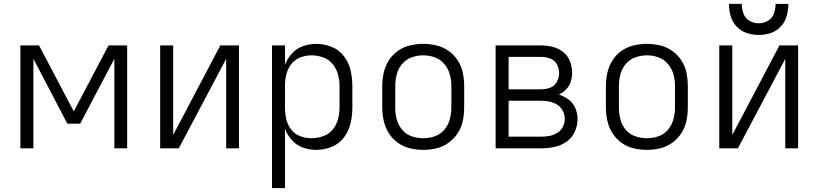

<svg xmlns="http://www.w3.org/2000/svg" viewBox="-20 -764 4216 989"><path d="M85 0H152V-461L327 -127H393L569 -461V0H635V-530H539L360 -190L181 -530H85Z M805 0H901L1145 -461V0H1211V-530H1115L872 -69V-530H805Z M1381 205H1448V-100Q1460 -68 1484 -41.5Q1508 -15 1541.5 -3.5Q1575 8 1609 8Q1650 8 1688.5 -7.5Q1727 -23 1752 -56.5Q1777 -90 1786 -129.5Q1795 -169 1795 -210V-320Q1795 -361 1786 -401Q1777 -441 1752 -474Q1727 -507 1688.5 -522.5Q1650 -538 1609 -538Q1575 -538 1541.5 -526.5Q1508 -515 1484 -489Q1460 -463 1448 -430V-530H1381ZM1585 -52Q1555 -52 1526.5 -62.5Q1498 -73 1479.5 -97.5Q1461 -122 1454.5 -151Q1448 -180 1448 -210V-320Q1448 -350 1454.5 -379Q1461 -408 1479.5 -432.5Q1498 -457 1526.5 -468Q1555 -479 1585 -479Q1615 -479 1644.5 -468.5Q1674 -458 1693.5 -434Q1713 -410 1721 -380.5Q1729 -351 1729 -320V-210Q1729 -180 1721 -150Q1713 -120 1693.5 -96.5Q1674 -73 1644.5 -62.5Q1615 -52 1585 -52Z M2160 8Q2195 8 2228.5 0Q2262 -8 2290.5 -28.5Q2319 -49 2338 -78.5Q2357 -108 2364 -142Q2371 -176 2371 -210V-320Q2371 -355 2364 -389Q2357 -423 2338 -452.5Q2319 -482 2290.5 -502Q2262 -522 2228.5 -530Q2195 -538 2160 -538Q2126 -538 2092 -530Q2058 -522 2029.5 -502Q2001 -482 1982.5 -452.5Q1964 -423 1956.5 -389Q1949 -355 1949 -320V-210Q1949 -176 1956.5 -142Q1964 -108 1982.5 -78.5Q2001 -49 2029.5 -28.5Q2058 -8 2092 0Q2126 8 2160 8ZM2160 -52Q2130 -52 2100.5 -62Q2071 -72 2051 -96Q2031 -120 2023.5 -150Q2016 -180 2016 -210V-320Q2016 -351 2023.5 -380.5Q2031 -410 2051 -434Q2071 -458 2100.5 -468.5Q2130 -479 2160 -479Q2191 -479 2220 -468.5Q2249 -458 2269 -434Q2289 -410 2297 -380.5Q2305 -351 2305 -320V-210Q2305 -180 2297 -150Q2289 -120 2269 -96Q2249 -72 2220 -62Q2191 -52 2160 -52Z M2533 0H2768Q2802 0 2835.5 -7Q2869 -14 2897.5 -33.5Q2926 -53 2940.5 -85Q2955 -117 2955 -151Q2955 -179 2944 -206Q2933 -233 2909.5 -250.5Q2886 -268 2859 -277Q2880 -287 2896.5 -304Q2913 -321 2920 -343.5Q2927 -366 2927 -389Q2927 -419 2916 -448Q2905 -477 2881 -496Q2857 -515 2827.5 -522.5Q2798 -530 2768 -530H2533ZM2600 -304V-471H2768Q2791 -471 2814 -462.5Q2837 -454 2848.5 -432.5Q2860 -411 2860 -388Q2860 -364 2848.5 -342.5Q2837 -321 2814.5 -312.5Q2792 -304 2768 -304ZM2600 -60V-245H2768Q2790 -245 2811 -240.5Q2832 -236 2850.5 -224.5Q2869 -213 2879 -193Q2889 -173 2889 -152Q2889 -130 2879 -110.5Q2869 -91 2850.5 -79.5Q2832 -68 2810.5 -64Q2789 -60 2768 -60Z M3312 8Q3347 8 3380.5 0Q3414 -8 3442.5 -28.5Q3471 -49 3490 -78.5Q3509 -108 3516 -142Q3523 -176 3523 -210V-320Q3523 -355 3516 -389Q3509 -423 3490 -452.5Q3471 -482 3442.5 -502Q3414 -522 3380.5 -530Q3347 -538 3312 -538Q3278 -538 3244 -530Q3210 -522 3181.5 -502Q3153 -482 3134.5 -452.5Q3116 -423 3108.5 -389Q3101 -355 3101 -320V-210Q3101 -176 3108.5 -142Q3116 -108 3134.5 -78.5Q3153 -49 3181.5 -28.5Q3210 -8 3244 0Q3278 8 3312 8ZM3312 -52Q3282 -52 3252.5 -62Q3223 -72 3203 -96Q3183 -120 3175.5 -150Q3168 -180 3168 -210V-320Q3168 -351 3175.5 -380.5Q3183 -410 3203 -434Q3223 -458 3252.5 -468.5Q3282 -479 3312 -479Q3343 -479 3372 -468.5Q3401 -458 3421 -434Q3441 -410 3449 -380.5Q3457 -351 3457 -320V-210Q3457 -180 3449 -150Q3441 -120 3421 -96Q3401 -72 3372 -62Q3343 -52 3312 -52Z M3685 0H3781L4025 -461V0H4091V-530H3995L3752 -69V-530H3685ZM3888 -584Q3920 -584 3950 -594Q3980 -604 4002 -627.5Q4024 -651 4032.5 -682Q4041 -713 4041 -744H3975Q3975 -719 3966.5 -694.5Q3958 -670 3935.5 -657Q3913 -644 3888 -644Q3863 -644 3840.5 -657Q3818 -670 3809.5 -694.5Q3801 -719 3801 -744H3735Q3735 -713 3743.5 -682Q3752 -651 3774 -627.5Q3796 -604 3826.5 -594Q3857 -584 3888 -584Z"/></svg>

Font: Iosevka Sparkle Light
Style: Regular
Weight: 300
Designer: Belleve Invis
Foundry: Belleve Invis
Version: Version 4.5.0; ttfautohint (v1.8.3)